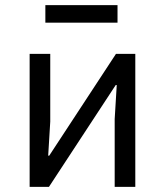

<svg xmlns="http://www.w3.org/2000/svg" viewBox="-20 -725 640 745"><path d="M95 0H170L429 -395H433L425 -263V0H505V-516H430L171 -121H167L175 -253V-516H95ZM156 -637H436V-705H156Z"/></svg>

Font: IBM Plex Mono
Style: Regular
Weight: 400
Monospace: yes
Designer: Mike Abbink, Paul van der Laan, Pieter van Rosmalen
Foundry: Bold Monday
Version: Version 2.004